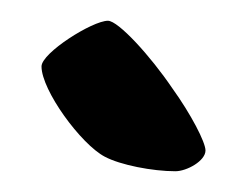

<svg xmlns="http://www.w3.org/2000/svg" viewBox="-20 -724 238 185"><path d="M149 -559C160 -559 178 -569 178 -579C178 -587 164 -614 146 -639C125 -670 94 -704 84 -704C69 -704 20 -673 20 -660C20 -637 58 -585 81 -573C96 -565 127 -559 149 -559Z"/></svg>

Font: Manosque
Style: Regular
Weight: 400
Designer: Ariel Martín Pérez
Foundry: Ariel Martín Pérez
Version: Version 1.005;hotconv 1.0.109;makeotfexe 2.5.65596